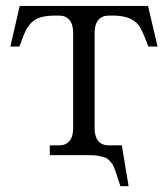

<svg xmlns="http://www.w3.org/2000/svg" viewBox="-20 -526 569 651"><path d="M481.9 -505.9 514.2 -368.2H482.9L477.1 -383.8Q460.9 -426.8 450.2 -440.4Q426.8 -471.2 369.6 -473.1Q365.2 -473.1 360.8 -473.1H348.1Q325.7 -473.1 313.2 -458Q300.8 -442.9 300.8 -415V-90.8Q300.8 -63 313.2 -48.1Q325.7 -33.2 348.1 -33.2H379.9H393.1L416 105H388.2L382.8 88.9Q377 70.8 374.8 63.7Q372.6 56.6 367.7 44.4Q362.8 32.2 359.6 28.3Q356.4 24.4 349.9 17.3Q343.3 10.3 336.9 8.5Q330.6 6.8 320.3 3.9Q310.1 1 297.9 0.5Q285.6 0 269 0H148.9V-33.2H181.2Q203.6 -33.2 215.8 -48.1Q228 -63 228 -90.8V-415Q228 -442.9 215.8 -458Q203.6 -473.1 181.2 -473.1H168Q138.2 -473.1 118.4 -467.5Q98.6 -461.9 86.4 -449Q74.2 -436 67.9 -423.6Q61.5 -411.1 53.2 -388.2Q52.2 -385.3 51.8 -383.8L45.9 -368.2H15.1L46.9 -505.9Z"/></svg>

Font: LT Superior Serif
Style: Regular
Weight: 400
Designer: Daniel Lyons
Foundry: LyonsType
Version: Version 2.120;FEAKit 1.0